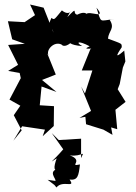

<svg xmlns="http://www.w3.org/2000/svg" viewBox="-20 -588 600 850"><path d="M282 -423C276 -402 289 -388 344 -384C313 -401 327 -410 377 -383C335 -364 400 -378 380 -370L342 -276H389L356 -174L339 -205L383 -97L332 -66L358 -71L361 -38L438 -14L478 9L472 -24L499 -16L491 -102L536 -137L501 -193L510 -216L524 -289L535 -316L530 -364C474 -315 511 -366 519 -379C518 -397 524 -392 458 -417C461 -452 491 -462 465 -501C472 -505 453 -499 486 -503C416 -497 431 -481 407 -554C454 -498 375 -544 361 -525C370 -500 375 -550 322 -523C297 -527 330 -566 278 -512C305 -569 296 -507 254 -542C222 -504 221 -497 208 -509C186 -465 209 -478 217 -443L173 -554L113 -568L135 -521L89 -490L15 -494L34 -414L90 -394L16 -389L60 -301L16 -274L67 -265L72 -242L22 -147L70 -120L41 -78L76 -11L39 35L78 -29L179 -14L169 15L218 -30L219 -118L156 -122L164 -205L230 -181L166 -234L227 -258L189 -352L195 -343C182 -366 219 -407 252 -391C262 -378 285 -386 310 -415ZM191 208 221 231 230 242C257 207 317 248 288 207C324 211 328 192 334 140C281 151 354 123 289 100C346 107 357 73 339 112V26L240 32L209 1L260 73C211 130 190 139 231 113C216 154 216 178 247 157C184 167 232 205 225 213Z"/></svg>

Font: Asimov Aggro
Style: Medium
Weight: 500
Designer: Google
Version: Version 2.000980; 2014